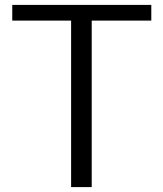

<svg xmlns="http://www.w3.org/2000/svg" viewBox="-20 -763 665 783"><path d="M270 0V-679H30V-743H597V-679H354V0Z"/></svg>

Font: Merriweather Sans Light
Style: Regular
Weight: 300
Designer: Eben Sorkin
Foundry: Eben Sorkin
Version: Version 2.001; ttfautohint (v1.8.3)